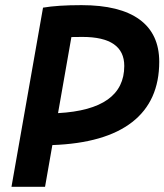

<svg xmlns="http://www.w3.org/2000/svg" viewBox="-20 -723 636 743"><path d="M24.4 0 146.5 -693.4Q202.6 -703.1 295.4 -703.1Q443.8 -703.1 520 -647.5Q596.2 -591.8 596.2 -483.9Q596.2 -332 491.5 -250.5Q386.7 -168.9 182.6 -161.6L154.3 0ZM204.6 -285.2Q460.9 -299.3 460.9 -467.8Q460.9 -580.1 298.8 -580.1Q276.9 -580.1 256.3 -579.6Z"/></svg>

Font: CaskaydiaCove NFP
Style: Bold Italic
Weight: 700
Italic angle: -10°
Designer: Aaron Bell
Foundry: Saja Typeworks
Version: Version 2111.001; VTT 6.35;Nerd Fonts 3.1.1